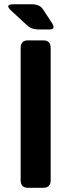

<svg xmlns="http://www.w3.org/2000/svg" viewBox="-20 -892 339 912"><path d="M214.4 -752H164.1Q129.9 -752 109.9 -770.5L32.7 -841.8Q0.5 -871.6 44.4 -871.6H130.4Q168.5 -871.6 183.6 -848.6L226.6 -783.2Q247.1 -752 214.4 -752ZM112.3 0Q78.1 0 78.1 -36.6V-663.6Q78.1 -700.2 112.3 -700.2H186.5Q220.7 -700.2 220.7 -663.6V-36.6Q220.7 0 186.5 0Z"/></svg>

Font: Istok Web
Style: Bold
Weight: 700
Designer: Andrey V. Panov
Foundry: Andrey V. Panov
Version: Version 1.0.2g